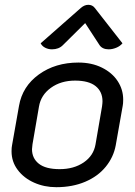

<svg xmlns="http://www.w3.org/2000/svg" viewBox="-20 -769 561 798"><path d="M28 -140Q28 -156 30 -165L59 -329Q73 -410 141.5 -459.5Q210 -509 306 -509Q361 -509 403.5 -488Q446 -467 469 -432Q492 -397 492 -355Q492 -338 490 -329L461 -165Q452 -116 419.5 -76Q387 -36 334 -13.5Q281 9 214 9Q164 9 121.5 -10Q79 -29 53.5 -63Q28 -97 28 -140ZM377 -169 404 -326Q406 -340 406 -348Q406 -388 377.5 -411Q349 -434 292 -434Q233 -434 191.5 -404Q150 -374 142 -326L115 -169Q113 -155 113 -149Q113 -111 141.5 -88.5Q170 -66 228 -66Q287 -66 328 -94Q369 -122 377 -169ZM196 -564Q181 -564 168 -570.5Q155 -577 149 -589L316 -736Q331 -749 347 -749Q364 -749 374 -736L489 -589Q479 -577 463 -570.5Q447 -564 432 -564Q406 -564 394 -581L334 -673L241 -581Q224 -564 196 -564Z"/></svg>

Font: K2D
Style: Italic
Weight: 400
Italic angle: -10°
Designer: Katatrad Aksorn Co.,Ltd.
Foundry: Cadson Demak Co.,Ltd.
Version: Version 1.000; ttfautohint (v1.6)